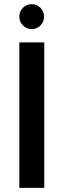

<svg xmlns="http://www.w3.org/2000/svg" viewBox="-20 -904 306 924"><path d="M73 0V-700H193V0ZM133 -764Q108 -764 90.5 -781.5Q73 -799 73 -824Q73 -849 90.5 -866.5Q108 -884 133 -884Q157 -884 174.5 -866.5Q192 -849 192 -824Q192 -799 174.5 -781.5Q157 -764 133 -764Z"/></svg>

Font: DM Sans 11pt SemiBold
Style: Regular
Weight: 600
Version: Version 4.004;gftools[0.9.30]